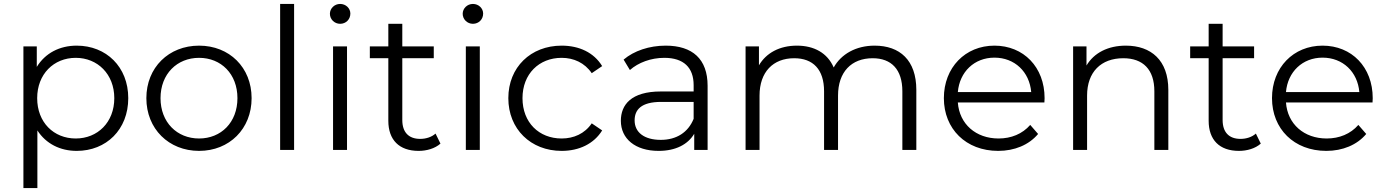

<svg xmlns="http://www.w3.org/2000/svg" viewBox="-20 -762 7044 976"><path d="M370 -530C283 -530 210 -492 167 -422V-526H99V194H170V-99C214 -31 286 5 370 5C520 5 632 -103 632 -263C632 -422 520 -530 370 -530ZM365 -58C253 -58 169 -140 169 -263C169 -385 253 -468 365 -468C476 -468 561 -385 561 -263C561 -140 476 -58 365 -58Z M992 5C1146 5 1259 -107 1259 -263C1259 -419 1146 -530 992 -530C838 -530 724 -419 724 -263C724 -107 838 5 992 5ZM992 -58C880 -58 796 -140 796 -263C796 -386 880 -468 992 -468C1104 -468 1187 -386 1187 -263C1187 -140 1104 -58 992 -58Z M1404 0H1475V-742H1404Z M1709 -641C1739 -641 1761 -664 1761 -693C1761 -720 1738 -742 1709 -742C1680 -742 1657 -719 1657 -692C1657 -664 1680 -641 1709 -641ZM1673 0H1744V-526H1673Z M2194 -83C2174 -65 2145 -56 2116 -56C2057 -56 2025 -90 2025 -152V-466H2185V-526H2025V-641H1954V-526H1860V-466H1954V-148C1954 -51 2009 5 2108 5C2149 5 2191 -7 2219 -32Z M2384 -641C2414 -641 2436 -664 2436 -693C2436 -720 2413 -742 2384 -742C2355 -742 2332 -719 2332 -692C2332 -664 2355 -641 2384 -641ZM2348 0H2419V-526H2348Z M2835 5C2924 5 2999 -31 3041 -99L2988 -135C2952 -82 2896 -58 2835 -58C2720 -58 2636 -139 2636 -263C2636 -386 2720 -468 2835 -468C2896 -468 2952 -443 2988 -390L3041 -426C2999 -495 2924 -530 2835 -530C2678 -530 2564 -420 2564 -263C2564 -106 2678 5 2835 5Z M3364 -530C3281 -530 3203 -504 3150 -459L3182 -406C3225 -444 3289 -468 3357 -468C3455 -468 3506 -419 3506 -329V-297H3339C3188 -297 3136 -229 3136 -148C3136 -57 3209 5 3328 5C3415 5 3477 -28 3509 -82V0H3577V-326C3577 -462 3500 -530 3364 -530ZM3339 -51C3255 -51 3206 -89 3206 -150C3206 -204 3239 -244 3341 -244H3506V-158C3478 -89 3419 -51 3339 -51Z M4426 -530C4331 -530 4256 -487 4218 -419C4186 -493 4118 -530 4031 -530C3943 -530 3875 -493 3838 -430V-526H3770V0H3841V-276C3841 -396 3910 -466 4017 -466C4113 -466 4169 -409 4169 -298V0H4240V-276C4240 -396 4308 -466 4416 -466C4511 -466 4567 -409 4567 -298V0H4638V-305C4638 -456 4554 -530 4426 -530Z M5290 -263C5290 -421 5183 -530 5035 -530C4887 -530 4778 -419 4778 -263C4778 -107 4890 5 5054 5C5137 5 5210 -25 5257 -81L5217 -127C5177 -81 5120 -58 5056 -58C4941 -58 4857 -131 4849 -241H5289C5289 -249 5290 -257 5290 -263ZM5035 -469C5138 -469 5213 -397 5222 -294H4849C4858 -397 4933 -469 5035 -469Z M5703 -530C5612 -530 5541 -493 5503 -429V-526H5435V0H5506V-276C5506 -396 5577 -466 5690 -466C5790 -466 5848 -409 5848 -298V0H5919V-305C5919 -456 5831 -530 5703 -530Z M6364 -83C6344 -65 6315 -56 6286 -56C6227 -56 6195 -90 6195 -152V-466H6355V-526H6195V-641H6124V-526H6030V-466H6124V-148C6124 -51 6179 5 6278 5C6319 5 6361 -7 6389 -32Z M6958 -263C6958 -421 6851 -530 6703 -530C6555 -530 6446 -419 6446 -263C6446 -107 6558 5 6722 5C6805 5 6878 -25 6925 -81L6885 -127C6845 -81 6788 -58 6724 -58C6609 -58 6525 -131 6517 -241H6957C6957 -249 6958 -257 6958 -263ZM6703 -469C6806 -469 6881 -397 6890 -294H6517C6526 -397 6601 -469 6703 -469Z"/></svg>

Font: Montserrat Lite
Style: Regular
Weight: 400
Designer: Julieta Ulanovsky
Foundry: Julieta Ulanovsky
Version: Version 7.200;PS 007.200;hotconv 1.0.88;makeotf.lib2.5.64775